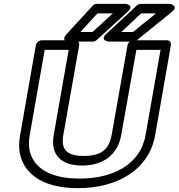

<svg xmlns="http://www.w3.org/2000/svg" viewBox="-20 -946 931 1001"><path d="M396 -15C248 -15 166 -65 139 -144C130 -171 128 -204 135 -242L213 -686H338L260 -242C242 -140 297 -83 408 -83C519 -83 594 -140 612 -242L691 -686H817L739 -242C712 -87 567 -15 396 -15ZM789 -242 871 -711C873 -722 866 -736 851 -736H674C663 -736 648 -726 645 -711L562 -242C549 -168 509 -133 417 -133C326 -133 297 -168 310 -242L393 -711C395 -722 387 -736 372 -736H197C186 -736 170 -726 167 -711L85 -242C77 -197 78 -157 90 -122C124 -20 229 35 387 35C585 35 756 -56 789 -242ZM716 -876H793L673 -779H612ZM714 -926C708 -926 700 -923 694 -918L536 -771C496 -734 547 -729 547 -729H674C679 -729 687 -732 693 -736L875 -883C916 -916 865 -926 865 -926ZM488 -876H568L462 -779H399ZM485 -926C478 -926 469 -923 463 -916L328 -769C292 -729 341 -729 341 -729H464C470 -729 478 -732 484 -737L645 -884C685 -921 633 -926 633 -926Z"/></svg>

Font: Asimov
Style: XWidOuIt
Weight: 500
Designer: Google
Version: Version 2.000980; 2014